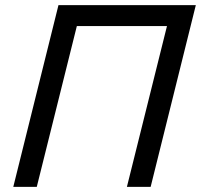

<svg xmlns="http://www.w3.org/2000/svg" viewBox="-20 -732 787 752"><path d="M477 0 634 -630H281L124 0H32L209 -712H747L570 0Z"/></svg>

Font: CST
Style: Italic
Weight: 400
Italic angle: -14°
Version: Version 1.00